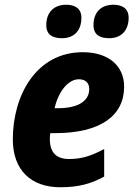

<svg xmlns="http://www.w3.org/2000/svg" viewBox="-20 -779 562 809"><path d="M440 -618C493 -618 522 -653 522 -704C522 -745 493 -759 458 -759C404 -759 374 -726 374 -673C374 -633 400 -618 440 -618ZM241 -618C295 -618 323 -653 323 -704C323 -745 294 -759 259 -759C206 -759 175 -726 175 -673C175 -633 201 -618 241 -618ZM234 10C309 10 363 -4 419 -35V-151C362 -121 323 -109 271 -109C218 -109 190 -136 190 -193C190 -201 190 -209 192 -218H212C403 -218 503 -291 503 -414C503 -501 438 -559 329 -559C131 -559 34 -375 34 -192C34 -62 111 10 234 10ZM223 -323H210C226 -394 268 -445 312 -445C340 -445 356 -430 356 -404C356 -361 321 -323 223 -323Z"/></svg>

Font: Noto Sans SemiCondensed ExtraBold
Style: Italic
Weight: 800
Width: 4
Italic angle: -12°
Designer: Monotype Design Team
Foundry: Monotype Imaging Inc.
Version: Version 2.013